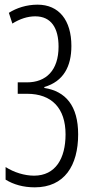

<svg xmlns="http://www.w3.org/2000/svg" viewBox="-20 -567 397 823"><path d="M141 -547C94 -547 51 -533 18 -512L33 -466C65 -486 98 -497 131 -497C200 -497 231 -446 231 -367C231 -265 177 -214 96 -214H56V-165H96C202 -165 261 -103 261 9C261 112 218 186 126 186C85 186 40 172 4 149V203C38 224 80 236 129 236C256 236 315 143 315 9C315 -114 261 -176 170 -190V-194C252 -218 286 -282 286 -370C286 -480 233 -547 141 -547Z"/></svg>

Font: Noto Sans Display Condensed Light
Style: Regular
Weight: 300
Width: 3
Designer: Monotype Design Team
Foundry: Monotype Imaging Inc.
Version: Version 1.900